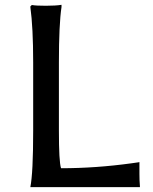

<svg xmlns="http://www.w3.org/2000/svg" viewBox="-20 -767 632 794"><path d="M105.5 6.8Q117.2 -51.8 117.2 -226.6V-508.8Q117.2 -653.3 105.5 -738.3V-740.2L111.3 -746.1H113.3Q128.9 -743.2 169.9 -743.2Q210.9 -743.2 234.4 -747.1V-738.3Q223.6 -666 223.6 -508.8V-226.6Q223.6 -97.7 232.4 -71.3Q376 -71.3 524.4 -91.8L551.8 -95.7L556.6 -96.7V-47.9Q556.6 -20.5 558.6 2.9V6.8Z"/></svg>

Font: GenEi LateGo v2
Style: Medium
Weight: 500
Designer: o_tamon (Modified)
Foundry: o_tamon / Adobe Systems Incorporated / FONT 910 / Philipp H. Poll
Version: Version 2.1;Original Version 1.004